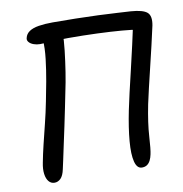

<svg xmlns="http://www.w3.org/2000/svg" viewBox="-80 -782 830 870"><g transform="rotate(-10 334.5 -347.0)"><path d="M504 12Q481 12 472.5 -21.5Q464 -55 469 -115Q474 -175 490 -254Q496 -284 507 -331.5Q518 -379 531 -433.5Q544 -488 556 -541.5Q568 -595 577 -637L594 -606Q570 -611 521.5 -615Q473 -619 409 -621.5Q345 -624 275 -624Q249 -624 225 -623Q201 -622 181 -620.5Q161 -619 146 -619Q131 -619 117 -624Q103 -629 95.5 -638Q88 -647 91 -657Q95 -675 111 -686Q127 -697 155 -701.5Q183 -706 219 -706Q269 -706 323.5 -705Q378 -704 428 -702Q478 -700 517 -697.5Q556 -695 577 -694Q632 -690 651 -673.5Q670 -657 662 -614Q653 -572 641.5 -523.5Q630 -475 618.5 -427Q607 -379 597 -337Q587 -295 581 -266Q564 -181 560.5 -121.5Q557 -62 552 -40Q549 -25 543 -13Q537 -1 527.5 5.5Q518 12 504 12ZM102 11Q86 11 75.5 -1.5Q65 -14 62 -36.5Q59 -59 65 -88Q72 -125 82.5 -168.5Q93 -212 105 -260Q117 -308 127 -359Q135 -398 144 -447.5Q153 -497 159 -547.5Q165 -598 162 -637L256 -656Q256 -618 250.5 -570Q245 -522 237.5 -474Q230 -426 221 -385Q215 -355 207 -315.5Q199 -276 190 -233.5Q181 -191 172.5 -152Q164 -113 158 -84Q152 -55 149 -43Q143 -14 130.5 -1.5Q118 11 102 11Z"/></g></svg>

Font: Shantell Sans
Style: Italic
Weight: 400
Italic angle: -11°
Designer: Stephen Nixon, Anya Danilova, Shantell Martin
Foundry: Arrow Type
Version: Version 1.011;[c5ecc13dd]